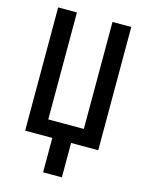

<svg xmlns="http://www.w3.org/2000/svg" viewBox="-136 -818 849 1106"><g transform="rotate(15 288.0 -265.0)"><path d="M232 205H344V0H506V-735H394V-97H182V-735H70V0H232Z"/></g></svg>

Font: Iosevka Sparkle Semibold
Style: Regular
Weight: 600
Designer: Belleve Invis
Foundry: Belleve Invis
Version: Version 4.5.0; ttfautohint (v1.8.3)